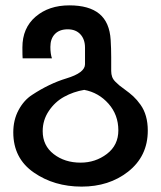

<svg xmlns="http://www.w3.org/2000/svg" viewBox="-20 -440 604 720"><path d="M64 -262.2Q64 -335 113.5 -377.4Q163.1 -419.9 240.2 -419.9Q314 -419.9 352.5 -388.2Q391.1 -356.4 395 -290Q397 -257.8 397 -226.1V-173.8Q397 -161.6 400.6 -151.6Q404.3 -141.6 413.6 -132.6Q422.9 -123.5 428 -119.4Q433.1 -115.2 445.8 -106Q466.3 -91.3 480 -78.6Q493.7 -65.9 507.1 -47.1Q520.5 -28.3 527.3 -4.2Q534.2 20 534.2 49.8Q534.2 146 460 204.1Q388.7 259.8 286.1 259.8Q183.1 259.8 106.9 207Q29.8 153.8 29.8 56.2Q29.8 9.8 49.6 -27.1Q69.3 -64 100.1 -84Q164.6 -126.5 229 -146Q298.8 -167 298.8 -199.2V-261.2Q298.8 -292.5 281.5 -311.3Q264.2 -330.1 233.9 -330.1Q203.1 -330.1 186 -312.5Q168.9 -294.9 168.9 -264.2Q168.9 -238.3 174.8 -221.2H64.9Q64 -230 64 -262.2ZM140.1 51.8Q140.1 106 181.4 137.9Q222.7 169.9 282.2 169.9Q337.9 169.9 380.9 137.2Q423.8 104.5 423.8 48.8Q423.8 -9.3 387 -51Q350.1 -92.8 295.9 -103Q255.4 -96.2 220.7 -77.1Q186 -58.1 163.1 -23.9Q140.1 10.3 140.1 51.8Z"/></svg>

Font: Miedinger*
Style: Bold
Weight: 700
Version: Version 001.000